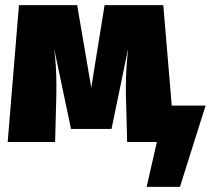

<svg xmlns="http://www.w3.org/2000/svg" viewBox="-20 -554 822 749"><path d="M782 -142 682 175H552L592 0H476L472 -154Q471 -175 471 -215Q471 -284 480 -365L415 -51H257L191 -365Q200 -299 200 -221Q200 -177 199 -154L195 0H10L54 -534H281L336 -212L388 -534H617L650 -142Z"/></svg>

Font: Fira Sans Black
Style: Regular
Weight: 900
Designer: Carrois Corporate & Edenspiekermann AG
Foundry: Carrois Corporate GbR & Edenspiekermann AG
Version: Version 4.203